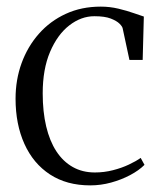

<svg xmlns="http://www.w3.org/2000/svg" viewBox="-20 -549 482 580"><path d="M252.5 11Q181.5 11 131 -22Q80.5 -55 53.8 -114.2Q27 -173.5 27 -251Q27 -308 45.2 -358.2Q63.5 -408.5 97.5 -447Q131.5 -485.5 178.8 -507.2Q226 -529 284.5 -529Q311.5 -529 337.8 -522.8Q364 -516.5 384.5 -509.2Q405 -502 414.5 -499L411 -368H371L350.5 -463.5Q349.5 -469 341 -477.5Q332.5 -486 314.5 -493Q296.5 -500 265 -500Q225 -500 189.2 -472.2Q153.5 -444.5 131.2 -392.2Q109 -340 109 -267Q109 -211.5 119.5 -167.2Q130 -123 150.2 -92Q170.5 -61 199.8 -44.5Q229 -28 266.5 -28Q294.5 -28 321 -34.8Q347.5 -41.5 369.2 -51.8Q391 -62 405 -72L416.5 -51Q399.5 -34 373 -20Q346.5 -6 315.5 2.5Q284.5 11 252.5 11Z"/></svg>

Font: Merriweather 120pt Light
Style: Regular
Weight: 300
Version: Version 2.100